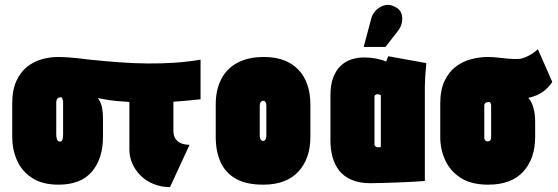

<svg xmlns="http://www.w3.org/2000/svg" viewBox="-20 -745 2281 785"><path d="M689 -329V-211Q689 -190 698 -177Q707 -164 722 -158.5Q737 -153 755 -153L675 20Q638 20 607 7Q576 -6 554.5 -27.5Q533 -49 521 -76.5Q509 -104 509 -133V-328Q482 -330 458.5 -332Q435 -334 415 -337.5Q395 -341 380 -344Q392 -328 396.5 -308Q401 -288 401 -259V-185Q401 -97 356 -43.5Q311 10 219 10Q153 10 111 -17.5Q69 -45 49.5 -89.5Q30 -134 30 -185V-321Q30 -377 47 -414Q64 -451 91.5 -472.5Q119 -494 152 -503Q185 -512 217 -512Q238 -512 258 -510.5Q278 -509 298.5 -507Q319 -505 339 -502Q406 -495 466 -490.5Q526 -486 582.5 -485.5Q639 -485 692.5 -488.5Q746 -492 800 -501V-339Q772 -336 744 -333.5Q716 -331 689 -329ZM233 -346Q232 -347 231 -347Q230 -347 229 -347Q228 -347 226 -347Q223 -347 220.5 -346Q218 -345 215.5 -342.5Q213 -340 211.5 -335.5Q210 -331 210 -325V-195Q210 -188 211.5 -181Q213 -174 216 -170Q219 -166 224 -166Q232 -166 235 -174Q238 -182 238 -195V-323Q238 -326 238 -328.5Q238 -331 237.5 -333.5Q237 -336 236 -338Q235 -340 234.5 -342Q234 -344 233 -346Z M1249 -185V-317Q1249 -409 1199.5 -460.5Q1150 -512 1059 -512Q995 -512 951 -488.5Q907 -465 884.5 -421.5Q862 -378 862 -317V-185Q862 -126 882 -82Q902 -38 944.5 -14Q987 10 1056 10Q1151 10 1200 -43.5Q1249 -97 1249 -185ZM1069 -311V-191Q1069 -185 1067.5 -180Q1066 -175 1063.5 -172Q1061 -169 1056 -169Q1051 -169 1048 -172Q1045 -175 1043.5 -180Q1042 -185 1042 -191V-311Q1042 -318 1043.5 -323Q1045 -328 1048.5 -330.5Q1052 -333 1056 -333Q1061 -333 1063.5 -330.5Q1066 -328 1067.5 -323Q1069 -318 1069 -311Z M1723 -487 1568 -515Q1564 -508 1561.5 -500.5Q1559 -493 1559 -493Q1556 -495 1543.5 -499Q1531 -503 1512 -506.5Q1493 -510 1467 -510Q1441 -510 1416.5 -502Q1392 -494 1373 -476Q1354 -458 1342.5 -428.5Q1331 -399 1331 -355V-170Q1331 -135 1339.5 -103.5Q1348 -72 1366.5 -48Q1385 -24 1417 -10Q1449 4 1495 4Q1518 4 1547 3Q1576 2 1606 1Q1636 0 1661.5 -1.5Q1687 -3 1702 -4Q1717 -5 1717 -5V-390Q1717 -407 1718.5 -431.5Q1720 -456 1723 -487ZM1511 -156V-350Q1511 -353 1512.5 -355Q1514 -357 1516 -358Q1518 -359 1520.5 -359.5Q1523 -360 1524 -360Q1525 -360 1526.5 -359.5Q1528 -359 1530 -358.5Q1532 -358 1534 -357.5Q1536 -357 1537 -356V-144Q1536 -144 1534 -143.5Q1532 -143 1530.5 -143Q1529 -143 1527.5 -143Q1526 -143 1524 -143Q1521 -143 1518 -144.5Q1515 -146 1513 -149Q1511 -152 1511 -156ZM1608 -620Q1619 -634 1623 -652.5Q1627 -671 1621.5 -689Q1616 -707 1595 -717Q1573 -729 1552.5 -723.5Q1532 -718 1517.5 -703Q1503 -688 1498 -670L1467 -553H1556Z M2238 -410 2179 -544Q2163 -528 2140 -516.5Q2117 -505 2101 -504Q2080 -503 2058.5 -505Q2037 -507 2016.5 -509.5Q1996 -512 1974 -512Q1941 -512 1906.5 -503Q1872 -494 1843.5 -472.5Q1815 -451 1797.5 -414Q1780 -377 1780 -321V-185Q1780 -134 1800.5 -89.5Q1821 -45 1864 -17.5Q1907 10 1976 10Q2071 10 2119.5 -43.5Q2168 -97 2168 -185V-247Q2168 -279 2161 -304Q2154 -329 2140 -345Q2156 -348 2173 -355Q2190 -362 2207 -375.5Q2224 -389 2238 -410ZM1988 -311V-183Q1988 -179 1986.5 -175Q1985 -171 1982 -169Q1979 -167 1974 -167Q1969 -167 1966 -169Q1963 -171 1961.5 -175Q1960 -179 1960 -183V-312Q1960 -317 1961.5 -320Q1963 -323 1965.5 -324.5Q1968 -326 1971 -327Q1974 -328 1977 -328Q1978 -328 1979 -328Q1980 -328 1981 -328Q1982 -328 1983 -327Q1984 -326 1985 -324.5Q1986 -323 1986.5 -321.5Q1987 -320 1987.5 -318.5Q1988 -317 1988 -315Q1988 -313 1988 -311Z"/></svg>

Font: Advent Pro Black
Style: Regular
Weight: 900
Version: Version 3.000